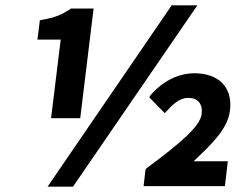

<svg xmlns="http://www.w3.org/2000/svg" viewBox="-20 -686 907 718"><path d="M832 -83H704C771 -146 832 -204 840 -273C851 -362 795 -412 707 -412C645 -412 587 -381 543 -330L538 -322L596 -263L605 -272C631 -302 657 -320 683 -320C719 -320 739 -299 734 -259C728 -213 655 -151 527 -56V-55L524 -51L517 10H821ZM622 -666 158 12H253L718 -666ZM330 -654H245L243 -653V-652C210 -631 186 -620 137 -612L129 -610L120 -538H207L171 -244H280Z"/></svg>

Font: Falling Sky
Style: SeBdObl
Weight: 600
Designer: Paul D. Hunt
Foundry: Adobe Systems Incorporated
Version: Version 1.02